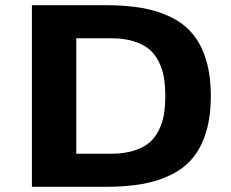

<svg xmlns="http://www.w3.org/2000/svg" viewBox="-20 -720 890 740"><path d="M103 0V-700H386.5Q466 -700 527.5 -689.2Q589 -678.5 639.8 -653.5Q690.5 -628.5 723.5 -588.2Q756.5 -548 774.5 -488.5Q792.5 -429 792.5 -350Q792.5 -271 774.5 -211.5Q756.5 -152 723.5 -111.8Q690.5 -71.5 639.8 -46.5Q589 -21.5 527.5 -10.8Q466 0 386.5 0ZM274 -127.5H408Q457.5 -127.5 494.8 -139Q532 -150.5 555 -169.8Q578 -189 592.2 -218.2Q606.5 -247.5 611.8 -279Q617 -310.5 617 -350Q617 -389.5 611.8 -421Q606.5 -452.5 592.2 -481.8Q578 -511 555 -530.2Q532 -549.5 494.8 -561Q457.5 -572.5 408 -572.5H274Z"/></svg>

Font: League Mono Wide
Style: Bold
Weight: 700
Width: 8
Designer: Tyler Finck
Foundry: The League of Moveable Type / Tyler Finck
Version: Version 2.210